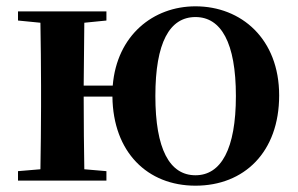

<svg xmlns="http://www.w3.org/2000/svg" viewBox="-20 -572 943 608"><path d="M599 -17C517 -17 472 -100 472 -268C472 -437 517 -518 599 -518C680 -518 727 -437 727 -268C727 -100 680 -17 599 -17ZM599 16C753 16 864 -90 864 -270C864 -449 744 -552 599 -552C465 -552 350 -460 337 -301H245L247 -500L317 -507V-536H37V-507L108 -500C109 -442 110 -357 110 -301V-235C110 -179 109 -94 108 -36L37 -30V0H317V-30L247 -36C246 -94 245 -182 245 -266H336C338 -90 447 16 599 16Z"/></svg>

Font: Noto Serif KR
Style: Bold
Weight: 700
Designer: Ryoko NISHIZUKA 西塚涼子 (kana & ideographs); Frank Grießhammer (Latin, Greek & Cyrillic); Wenlong ZHANG 张文龙 (bopomofo); San
Foundry: Adobe
Version: Version 2.001;hotconv 1.1.0;makeotfexe 2.6.0